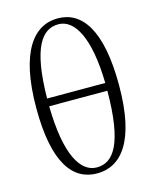

<svg xmlns="http://www.w3.org/2000/svg" viewBox="-121 -883 789 979"><g transform="rotate(-15 273.5 -394.0)"><path d="M270 14C394 14 493 -92 493 -392C493 -685 406 -802 278 -802C154 -802 55 -689 55 -387C55 -95 143 14 270 14ZM276 -16C191 -16 125 -120 121 -380H428C427 -98 363 -16 276 -16ZM121 -421C124 -690 187 -772 274 -772C358 -772 423 -665 428 -421Z"/></g></svg>

Font: Source Han Serif CN Light
Style: Regular
Weight: 300
Designer: Ryoko NISHIZUKA 西塚涼子 (kana & ideographs); Frank Grießhammer (Latin, Greek & Cyrillic); Wenlong ZHANG 张文龙 (bopomofo); San
Foundry: Adobe
Version: Version 2.003;hotconv 1.1.1;makeotfexe 2.6.0